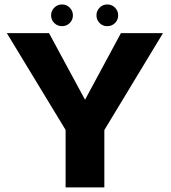

<svg xmlns="http://www.w3.org/2000/svg" viewBox="-20 -820 746 840"><path d="M267 0H436.5V-251L693 -675H509L352.5 -384.5H351.5L194.5 -675H10L267 -251.5ZM251.5 -705.5Q271 -705.5 285 -719.2Q299 -733 299 -753Q299 -772.5 285 -786.5Q271 -800.5 251.5 -800.5Q231.5 -800.5 217.5 -786.5Q203.5 -772.5 203.5 -753Q203.5 -733 217.5 -719.2Q231.5 -705.5 251.5 -705.5ZM449 -705.5Q469.5 -705.5 483.2 -719.2Q497 -733 497 -753Q497 -772.5 483.2 -786.5Q469.5 -800.5 449 -800.5Q429.5 -800.5 415.8 -786.5Q402 -772.5 402 -753Q402 -733 415.8 -719.2Q429.5 -705.5 449 -705.5Z"/></svg>

Font: Anybody Thin
Style: Bold
Weight: 700
Version: Version 1.113;gftools[0.9.25]